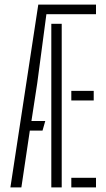

<svg xmlns="http://www.w3.org/2000/svg" viewBox="-20 -820 464 840"><path d="M147.5 -800H400V-758H183L143 -456.5L117.5 -290.5H178L166 -248.5H110.5L73.5 0H25.5ZM204.5 0V-716H250V0ZM292 -422.5H390V-380.5H292ZM292 0V-42H400V0Z"/></svg>

Font: Big Shoulders Stencil Display Light
Style: Regular
Weight: 300
Designer: Patric King
Foundry: XO Type Co
Version: Version 1.000